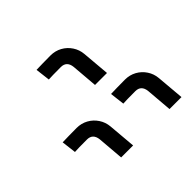

<svg xmlns="http://www.w3.org/2000/svg" viewBox="-137 -787 873 873"><g transform="rotate(-45 300.0 -350.5)"><path d="M283.5 -627.5Q264.5 -627.5 233 -627Q201.5 -626.5 192.5 -626L201 -555.5Q220 -557 279.5 -557Q317 -557 321.5 -516L332 -389.5H409L397.5 -523Q395 -552.5 379.2 -576.2Q363.5 -600 338.5 -613.8Q313.5 -627.5 283.5 -627.5ZM134.5 -310.5Q115.5 -310.5 84 -310Q52.5 -309.5 43.5 -309L52 -238.5Q71 -240 130.5 -240Q168 -240 172.5 -199L183 -72.5H260L248.5 -206Q246 -235.5 230.2 -259.2Q214.5 -283 189.5 -296.8Q164.5 -310.5 134.5 -310.5ZM445.5 -310.5Q426.5 -310.5 395 -310Q363.5 -309.5 354.5 -309L363 -238.5Q382 -240 441.5 -240Q479 -240 483.5 -199L494 -72.5H571L559.5 -206Q557 -235.5 541.2 -259.2Q525.5 -283 500.5 -296.8Q475.5 -310.5 445.5 -310.5Z"/></g></svg>

Font: JuliaMono Medium
Style: Italic
Weight: 500
Italic angle: -9°
Monospace: yes
Designer: cormullion
Foundry: corm
Version: Version 0.054; ttfautohint (v1.8.4)